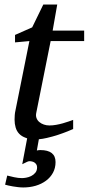

<svg xmlns="http://www.w3.org/2000/svg" viewBox="-20 -599 389 842"><path d="M223.6 111.8Q223.6 137.7 212.4 158.4Q201.2 179.2 181.6 193.6Q162.1 208 136.5 215.6Q110.8 223.1 82.5 223.1Q71.3 223.1 59.3 221.7Q47.4 220.2 36.6 218.5Q25.9 216.8 16.8 214.6Q7.8 212.4 2.4 210.9L11.7 170.9Q22.9 173.8 41.5 178Q60.1 182.1 76.7 182.1Q83.5 182.1 94.7 180.2Q106 178.2 116.5 173.1Q127 168 134.8 158.7Q142.6 149.4 142.6 134.8Q142.6 127.4 139.4 122.3Q136.2 117.2 131.6 114Q127 110.8 121.1 109.4Q115.2 107.9 109.4 107.9Q105 107.9 99.1 110.6Q93.3 113.3 77.6 121.1L99.1 7.8Q95.7 6.8 92.8 5.4Q74.7 -1 64 -12.5Q53.2 -23.9 48.6 -39.8Q43.9 -55.7 43.9 -74.2Q43.9 -84 44.7 -94.2Q45.4 -104.5 47.9 -115.2L108.9 -418.9L45.9 -413.1V-445.8L121.1 -479L169.9 -579.1H231L210.9 -464.8H349.1V-418.9H202.1L139.2 -105Q136.2 -91.8 140.1 -81.3Q144 -70.8 152.6 -63.7Q161.1 -56.6 172.6 -52.7Q184.1 -48.8 196.8 -48.8Q210.9 -48.8 226.1 -51.5Q241.2 -54.2 255.1 -58.1Q269 -62 281 -66.2Q293 -70.3 300.8 -73.2V-33.2Q294.4 -30.3 276.4 -22.9Q258.3 -15.6 234.9 -7.8Q211.4 0 185.5 5.9Q167 10.3 150.4 11.7L141.6 61Q145.5 60.1 149.2 59.6Q152.8 59.1 156.7 59.1Q223.6 59.1 223.6 111.8Z"/></svg>

Font: Charis SIL Am
Style: Italic
Weight: 400
Italic angle: -11°
Foundry: SIL International
Version: Version 5.000